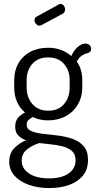

<svg xmlns="http://www.w3.org/2000/svg" viewBox="-20 -721 494 973"><path d="M230 232Q171 232 125.5 215.5Q80 199 53.5 169.5Q27 140 27 99Q27 55 53 29Q79 3 112 -10Q88 -19 72.5 -34.5Q57 -50 57 -79Q57 -107 71 -123.5Q85 -140 107 -151Q80 -173 66 -205.5Q52 -238 52 -277V-315Q52 -363 73 -400Q94 -437 133 -458Q172 -479 224 -479Q259 -479 289 -468Q319 -457 341 -437Q356 -468 375 -484Q394 -500 412 -500Q427 -500 434.5 -491.5Q442 -483 442 -474Q442 -465 437 -459.5Q432 -454 425 -452Q413 -450 397.5 -441Q382 -432 369 -409Q383 -390 390 -366Q397 -342 397 -315V-277Q397 -230 375 -192Q353 -154 313.5 -132.5Q274 -111 223 -111Q180 -111 146 -128Q135 -122 125 -113.5Q115 -105 115 -89Q115 -67 138 -57Q161 -47 196 -43Q231 -39 270.5 -34.5Q310 -30 345.5 -18Q381 -6 403.5 19Q426 44 426 90Q426 137 400.5 168.5Q375 200 331 216Q287 232 230 232ZM229 183Q292 183 327.5 158Q363 133 363 92Q363 60 343.5 43.5Q324 27 294.5 20Q265 13 233.5 10Q202 7 179 4Q144 15 117 36Q90 57 90 93Q90 133 127 158Q164 183 229 183ZM225 -160Q276 -160 304.5 -193.5Q333 -227 333 -277V-315Q333 -364 304.5 -397Q276 -430 224 -430Q172 -430 143.5 -397Q115 -364 115 -315V-278Q115 -228 144 -194Q173 -160 225 -160ZM180 -591Q170 -591 162.5 -600Q155 -609 155 -619Q155 -632 166 -637L277 -698Q282 -701 286 -701Q297 -701 303.5 -692Q310 -683 310 -673Q310 -658 297 -651L191 -594Q188 -593 185.5 -592Q183 -591 180 -591Z"/></svg>

Font: Dosis ExtraLight
Style: Regular
Weight: 400
Version: Version 3.001; ttfautohint (v1.8.2)